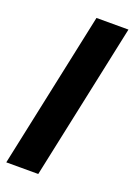

<svg xmlns="http://www.w3.org/2000/svg" viewBox="-143 -795 595 852"><g transform="rotate(20 155.0 -369.5)"><path d="M159 -739H310L153 0H2Z"/></g></svg>

Font: Prompt Semibold
Style: Italic
Weight: 600
Italic angle: -12°
Designer: Katatrad Team
Foundry: CadsonDemak
Version: Version 1.000